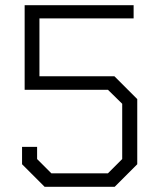

<svg xmlns="http://www.w3.org/2000/svg" viewBox="-20 -720 614 740"><path d="M65 -87V-154H123V-107L178 -52H396L451 -107V-320L396 -374H75V-700H495V-649H132V-426H421L509 -338V-87L422 0H152Z"/></svg>

Font: Chakra Petch Light
Style: Regular
Weight: 300
Designer: Katatrad Aksorn Co.,Ltd.
Foundry: Cadson Demak Co.,Ltd.
Version: Version 1.000; ttfautohint (v1.6)